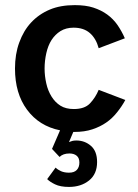

<svg xmlns="http://www.w3.org/2000/svg" viewBox="-20 -507 543 757"><path d="M199.2 153.8Q207.5 162.1 220.7 168Q233.9 173.8 252 173.8Q272.5 173.8 282.7 163.1Q293 152.3 293 133.8Q293 115.7 282.2 106.9Q271.5 98.1 253.9 98.1Q228.5 98.1 214.8 111.8L185.1 80.1L216.8 6.8Q134.3 -9.8 86.4 -74.7Q39.1 -138.7 39.1 -236.8Q39.1 -293.5 55.7 -338.9Q72.8 -386.2 102.5 -418Q133.3 -451.2 176.3 -469.2Q217.8 -486.8 274.9 -486.8Q317.9 -486.8 347.7 -477.1Q379.4 -466.8 402.8 -449.7Q426.3 -432.6 443.4 -408.2Q460.4 -383.3 472.2 -356L369.1 -316.9Q358.9 -355 334.5 -376.5Q310.1 -397.9 270 -397.9Q240.2 -397.9 218.3 -384.3Q197.3 -371.1 183.1 -349.1Q169.4 -327.6 162.6 -297.4Q155.8 -267.1 155.8 -236.8Q155.8 -207.5 162.6 -177.7Q168.9 -149.4 183.1 -126.5Q197.3 -103.5 218.3 -90.3Q239.3 -77.1 271 -77.1Q313.5 -77.1 334.5 -99.1Q356.4 -122.1 369.1 -152.8L474.1 -112.8Q460.4 -87.4 441.4 -64Q422.4 -40 398.9 -23.9Q375 -7.3 344.2 2.9Q313.5 13.2 272.9 13.2H269L252 53.2Q256.3 51.3 264.6 48.8Q271 46.9 280.8 46.9Q314.5 46.9 338.9 68.4Q362.8 89.4 362.8 131.8Q362.8 179.2 331.1 204.6Q299.3 230 252 230Q217.8 230 196.8 219.7Q176.8 210 166 199.2Z"/></svg>

Font: Post Grotesk Medium
Style: Medium
Weight: 500
Version: Version 1.0